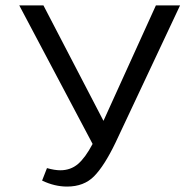

<svg xmlns="http://www.w3.org/2000/svg" viewBox="-20 -678 718 707"><path d="M554 -658H643L405 -152Q364 -67 326.5 -29Q289 9 227 9Q181 9 135 -13L153 -59Q181 -51 202 -51Q240 -51 267 -74Q294 -97 321 -148L51 -658H140L361 -233Z"/></svg>

Font: EauTestInfant Medium
Style: Regular
Weight: 500
Designer: Christian Thalmann (Catharsis Fonts)
Version: Version 0.001;PS 000.001;hotconv 1.0.88;makeotf.lib2.5.64775